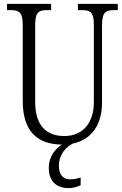

<svg xmlns="http://www.w3.org/2000/svg" viewBox="-20 -734 630 988"><path d="M335 234C354 234 377 228 395 219V179C374 186 359 189 342 189C308 189 283 169 283 119C283 61 320 22 354 5C455 -16 505 -97 505 -205V-603C505 -672 524 -682 569 -682H586V-714H381V-682H400C444 -682 463 -672 463 -606V-207C463 -115 417 -34 311 -34C221 -34 161 -85 161 -210V-603C161 -673 180 -682 224 -682H243V-714H16V-682H33C78 -682 97 -672 97 -606V-215C97 -54 176 9 299 10C263 31 231 75 231 128C231 201 271 234 335 234Z"/></svg>

Font: Noto Serif Georgian Condensed Light
Style: Regular
Weight: 300
Width: 3
Designer: Monotype Design Team, Akaki Razmadze
Foundry: Google LLC
Version: Version 2.003